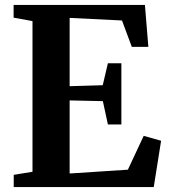

<svg xmlns="http://www.w3.org/2000/svg" viewBox="-20 -763 688 783"><path d="M112.5 -62.5V-677L35.5 -691V-743H571L585 -572H517.5L477.5 -679.5L264 -690V-411.5L399 -415.5L420 -505H475V-255.5H420L399.5 -350.5L264 -353.5V-55.5L501.5 -71L566 -209L637 -189L607 0H36V-50Z"/></svg>

Font: Merriweather 48pt
Style: Bold
Weight: 700
Version: Version 2.100